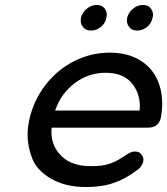

<svg xmlns="http://www.w3.org/2000/svg" viewBox="-20 -747 673 773"><path d="M628 -275Q620 -233 575 -233H188Q187 -225 187 -216Q187 -158 228 -118Q269 -78 347 -78Q371 -78 389.5 -80.5Q408 -83 425 -89Q442 -95 459 -105Q476 -115 497 -129Q511 -137 523 -137Q544 -137 553 -120Q561 -106 554.5 -89.5Q548 -73 532 -62Q484 -26 439 -11Q392 6 326 6Q242 6 184 -28.5Q126 -63 108.5 -112Q91 -161 91 -202Q91 -232 98 -265Q115 -342 162.5 -404Q210 -466 278 -500.5Q346 -535 422 -535Q498 -535 550 -500.5Q602 -466 622 -404Q633 -370 633 -331Q633 -304 628 -275ZM405 -454Q336 -454 280.5 -412Q225 -370 202 -302H542Q543 -311 543 -320Q543 -375 508.5 -414.5Q474 -454 405 -454ZM347 -624Q326 -624 315.5 -636.5Q305 -649 305 -664Q305 -670 306 -675Q311 -697 329.5 -712Q348 -727 369 -727Q390 -727 400 -714.5Q410 -702 410 -688Q410 -682 408 -675Q404 -653 386 -638.5Q368 -624 347 -624ZM533 -624Q512 -624 501.5 -636.5Q491 -649 491 -664Q491 -670 492 -675Q497 -697 515.5 -712Q534 -727 555 -727Q576 -727 586 -714.5Q596 -702 596 -688Q596 -682 594 -675Q590 -653 572 -638.5Q554 -624 533 -624Z"/></svg>

Font: Sepalumica Med
Style: Italic
Weight: 500
Italic angle: -12°
Designer: Julieta Ulanovsky
Foundry: Julieta Ulanovsky
Version: Version 7.200